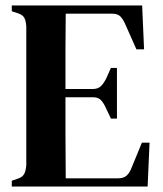

<svg xmlns="http://www.w3.org/2000/svg" viewBox="-20 -681 594 701"><path d="M23 0V-21L43 -28Q61 -33 68 -45.5Q75 -58 76 -80V-583Q75 -604 69 -615.5Q63 -627 44 -633L23 -640V-661H499L506 -501H478L438 -591Q430 -610 420 -620.5Q410 -631 390 -631H220Q219 -569 219 -503.5Q219 -438 219 -356H318Q338 -356 348.5 -366.5Q359 -377 368 -395L385 -433H407V-248H385L367 -286Q359 -304 349 -315Q339 -326 319 -326H219Q219 -254 219 -202Q219 -150 219.5 -109.5Q220 -69 220 -30H412Q432 -30 443 -40.5Q454 -51 461 -70L498 -160H526L519 0Z"/></svg>

Font: DM Serif Text
Style: Regular
Weight: 400
Designer: Colophon Foundry, Frank Grießhammer
Foundry: Colophon Foundry
Version: Version 5.200; ttfautohint (v1.8.3)